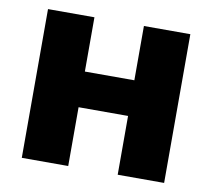

<svg xmlns="http://www.w3.org/2000/svg" viewBox="-66 -620 767 694"><g transform="rotate(10 317.5 -273.0)"><path d="M226.6 -545.9H56.2V0H226.6V-215.8H408.2V0H578.6V-545.9H408.2V-346.7H226.6Z"/></g></svg>

Font: Inter ExtraBold
Style: Regular
Weight: 800
Designer: Rasmus Andersson
Foundry: rsms
Version: Version 4.001;git-9221beed3